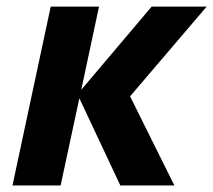

<svg xmlns="http://www.w3.org/2000/svg" viewBox="-20 -566 651 586"><path d="M442.9 -545.9H610.8L377 -272L512.2 0H347.2L222.2 -266.1L165 0H18.1L134.8 -545.9H282.2L228 -292Z"/></svg>

Font: Zoram GWebM
Style: Bold Italic
Weight: 700
Italic angle: -12°
Foundry: Ascender Corporation
Version: Version 1.000